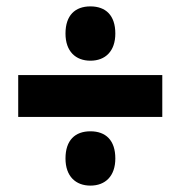

<svg xmlns="http://www.w3.org/2000/svg" viewBox="-20 -653 566 601"><path d="M263 -463C310 -463 341 -493 341 -548C341 -605 311 -633 263 -633C215 -633 185 -605 185 -548C185 -492 217 -463 263 -463ZM37 -287H488V-418H37ZM263 -72C310 -72 341 -102 341 -157C341 -214 311 -242 263 -242C215 -242 185 -214 185 -157C185 -101 217 -72 263 -72Z"/></svg>

Font: Noto Sans Condensed Black
Style: Regular
Weight: 900
Width: 3
Designer: Monotype Design Team
Foundry: Monotype Imaging Inc.
Version: Version 2.013